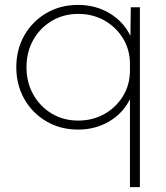

<svg xmlns="http://www.w3.org/2000/svg" viewBox="-20 -518 675 782"><path d="M549.8 244.1H509.3V-113.8Q480 -55.7 423.8 -22.9Q367.7 9.8 298.3 9.8Q226.1 9.8 168.9 -23.7Q111.8 -57.1 79.1 -114.7Q46.4 -172.4 46.4 -244.1Q46.4 -316.4 79.1 -373.8Q111.8 -431.2 168.7 -464.6Q225.6 -498 297.9 -498Q368.7 -498 425.3 -464.6Q481.9 -431.2 511.2 -372.1L512.7 -488.3H549.8ZM298.8 -26.9Q356.9 -26.9 404.1 -53Q451.2 -79.1 479.7 -124.5Q508.3 -169.9 509.3 -227.5V-260.3Q508.3 -318.4 479.7 -363.8Q451.2 -409.2 404.1 -435.3Q356.9 -461.4 299.3 -461.4Q238.8 -461.4 190.9 -432.9Q143.1 -404.3 115.5 -355.5Q87.9 -306.6 87.9 -244.1Q87.9 -182.1 115.5 -133.1Q143.1 -84 190.7 -55.4Q238.3 -26.9 298.8 -26.9Z"/></svg>

Font: Kumbh Sans ExtraLight
Style: Regular
Weight: 250
Version: Version 1.005